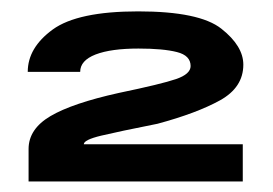

<svg xmlns="http://www.w3.org/2000/svg" viewBox="-20 -702 492 346"><path d="M31.5 -375H417.5V-442H131Q131 -450 162.2 -457.5Q193.5 -465 264 -479Q334.5 -498 376.5 -521.2Q418.5 -544.5 418.5 -585.5Q418.5 -619 379 -650.2Q339.5 -681.5 229 -681.5Q120 -681.5 75 -648.8Q30 -616 30 -572.5H124.5Q124.5 -593 152.2 -603.8Q180 -614.5 229.5 -614.5Q274 -614.5 298.8 -608.2Q323.5 -602 323.5 -583Q323.5 -568.5 297.2 -559.5Q271 -550.5 194 -534.5Q110.5 -516 71 -492.8Q31.5 -469.5 31.5 -433.5Z"/></svg>

Font: Anybody SemiExpanded ExtraBold
Style: Regular
Weight: 800
Width: 6
Version: Version 1.113;gftools[0.9.25]